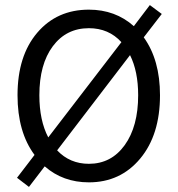

<svg xmlns="http://www.w3.org/2000/svg" viewBox="-20 -706 699 756"><path d="M47 -6 116 -96Q49 -186 49 -331Q49 -486 126.5 -577Q204 -668 330 -668Q434 -668 507 -603L570 -686L617 -651L546 -559Q610 -470 610 -331Q610 -175 532 -81.5Q454 12 330 12Q228 12 156 -51L94 30ZM135 -331Q135 -232 170 -165L458 -540Q408 -595 330 -595Q241 -595 188 -524Q135 -453 135 -331ZM205 -114Q255 -61 330 -61Q418 -61 471 -134.5Q524 -208 524 -331Q524 -425 492 -489Z"/></svg>

Font: RibengUni
Style: Regular
Weight: 400
Designer: (1) Dr. Andrew Glass (Senior Program Manager at Microsoft Corporation)
(2) Bivuti Chakma (Chakma Font Designer & Keyboar
Foundry: Bivuti Chakma
Version: Version 2.2022; Updated on: 03 June 2022; Friday